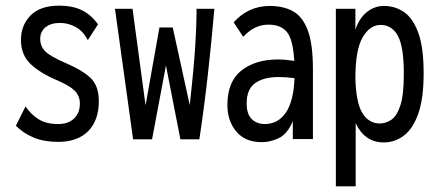

<svg xmlns="http://www.w3.org/2000/svg" viewBox="-20 -491 1540 678"><path d="M185 10Q136 10 99.5 -5Q63 -20 36 -47L70 -115Q90 -86 117 -69.5Q144 -53 185 -53Q221 -53 241.5 -72.5Q262 -92 262 -125Q262 -152 244.5 -170Q227 -188 183 -207Q125 -231 89.5 -263.5Q54 -296 54 -350Q54 -402 88 -436.5Q122 -471 188 -471Q237 -471 270 -454.5Q303 -438 326 -405L290 -349Q274 -381 247.5 -395.5Q221 -410 192 -410Q159 -410 140.5 -394.5Q122 -379 122 -354Q122 -327 140.5 -309Q159 -291 213 -268Q275 -241 302 -213.5Q329 -186 329 -134Q329 -66 291.5 -28Q254 10 185 10Z M450 1 386 -460H448L494 -119L543 -394H590L650 -120Q665 -255 669.5 -330Q674 -405 674 -443V-460H737Q727 -344 714 -228Q701 -112 684 1H617L566 -260L517 1Z M904 11Q846 11 814.5 -26.5Q783 -64 783 -120Q783 -203 832.5 -242Q882 -281 961 -281Q987 -281 1019 -276Q1015 -351 993.5 -377.5Q972 -404 928 -404Q878 -404 839 -361L805 -412Q857 -470 933 -470Q981 -470 1015 -451Q1049 -432 1067 -383.5Q1085 -335 1085 -247V0H1014V-63Q995 -18 965 -3.5Q935 11 904 11ZM851 -126Q851 -88 869 -70.5Q887 -53 915 -53Q962 -53 989.5 -93.5Q1017 -134 1020 -215Q990 -219 965 -219Q911 -219 881 -197.5Q851 -176 851 -126Z M1166 167V-460H1235V-386Q1248 -426 1275 -448Q1302 -470 1336 -470Q1375 -470 1406.5 -448.5Q1438 -427 1457 -375.5Q1476 -324 1476 -232Q1476 -143 1457 -89.5Q1438 -36 1406 -12Q1374 12 1335 12Q1268 12 1236 -56V167ZM1321 -55Q1343 -55 1362.5 -68.5Q1382 -82 1394 -119.5Q1406 -157 1406 -230Q1406 -325 1385.5 -363.5Q1365 -402 1326 -403Q1287 -404 1261 -360Q1235 -316 1235 -215Q1237 -129 1259.5 -92Q1282 -55 1321 -55Z"/></svg>

Font: Inconsolata Condensed Medium
Style: Regular
Weight: 500
Width: 3
Monospace: yes
Designer: Raph Levien, Cyreal, Brenton Simpson
Foundry: Raph Levien, Cyreal, Google
Version: Version 3.100; ttfautohint (v1.8.4.7-5d5b)